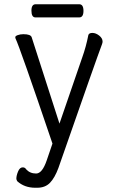

<svg xmlns="http://www.w3.org/2000/svg" viewBox="-20 -866 540 904"><path d="M146 18Q95 18 61 -13Q57 -20 57 -25Q57 -39 65 -58.5Q73 -78 87 -78Q98 -78 103 -69Q121 -49 150 -49Q179 -49 200 -111L227 -190Q72 -647 53 -685L52 -690Q51 -696 63 -700.5Q75 -705 90 -705Q124 -705 129 -691Q141 -654 260 -284L367 -595Q385 -645 396 -701Q399 -711 415 -711Q431 -711 447 -698.5Q463 -686 463 -670Q463 -665 460 -657Q437 -597 255 -75Q238 -29 215.5 -5.5Q193 18 155 18ZM147 -784Q128 -784 128 -816Q128 -846 148 -846H353Q373 -846 373 -815Q373 -784 353 -784Z"/></svg>

Font: LXGW WenKai Mono TC
Style: Regular
Weight: 400
Designer: LXGW / Fontworks Inc.
Foundry: LXGW / Fontworks Inc.
Version: Version 1.330